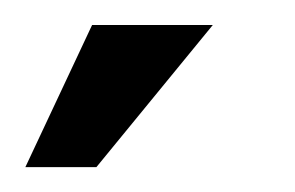

<svg xmlns="http://www.w3.org/2000/svg" viewBox="-215 -622 235 153"><path d="M-141.6 -602.1H-45.4L-138.2 -488.8H-194.8Z"/></svg>

Font: AKL 022
Style: Regular
Weight: 400
Designer: AKL
Foundry: AKL
Version: Version 2.053;August 19, 2024;FontCreator 13.0.0.2675 64-bit